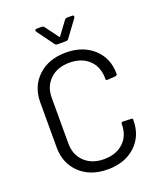

<svg xmlns="http://www.w3.org/2000/svg" viewBox="-162 -997 931 1108"><g transform="rotate(-20 303.5 -443.0)"><path d="M71.8 -212.9V-487.8Q71.8 -585.9 137 -647Q202.1 -708 307.1 -708Q412.1 -708 477.1 -648.4Q542 -588.9 542 -492.2Q542 -482.4 528.8 -481L483.9 -478H481Q477.5 -478 474.4 -479.7Q471.2 -481.4 471.2 -483.9V-490.2Q471.2 -561.5 426.5 -603.8Q381.8 -646 307.1 -646Q232.9 -646 188 -603Q143.1 -560.1 143.1 -490.2V-210Q143.1 -140.1 188 -97.2Q232.9 -54.2 307.1 -54.2Q381.8 -54.2 426.5 -96.4Q471.2 -138.7 471.2 -210Q471.2 -222.7 483.9 -221.2L528.8 -219.2Q542 -219.2 542 -213.9V-209Q542 -110.8 477.3 -51Q412.6 8.8 307.1 8.8Q201.7 8.8 136.7 -52.2Q71.8 -113.3 71.8 -212.9ZM332 -769H279.8Q270.5 -769 264.2 -776.9L189.9 -878.9Q187 -883.3 187 -887.2Q187 -895 198.2 -895H228Q237.8 -895 244.1 -887.2L303.2 -807.1Q308.6 -801.8 310.1 -807.1L369.1 -887.2Q375.5 -895 384.8 -895H415Q425.8 -895 425.8 -887.2Q425.8 -883.3 422.9 -878.9L348.1 -776.9Q341.8 -769 332 -769Z"/></g></svg>

Font: Barlow
Style: Regular
Weight: 400
Designer: Jeremy Tribby
Foundry: Jeremy Tribby
Version: Version 1.101